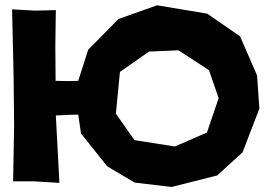

<svg xmlns="http://www.w3.org/2000/svg" viewBox="-20 -699 1017 737"><path d="M551.8 -501 665 -505.9 782.2 -429.7 819.3 -322.3 774.4 -190.4 651.4 -136.7 496.1 -161.1 424.8 -262.7 440.4 -422.9ZM583 -678.7 434.6 -626 318.4 -507.8 280.3 -388.7 242.2 -387.7 193.4 -388.7 192.4 -524.4 194.3 -660.2 115.2 -658.2 26.4 -663.1 32.2 -407.2 34.2 -213.9 30.3 -2.9H110.4L208 2.9L194.3 -255.9L261.7 -258.8H280.3L291 -186.5L391.6 -60.5L497.1 2L638.7 18.6L813.5 -25.4L911.1 -114.3L975.6 -282.2L966.8 -409.2L901.4 -559.6L775.4 -646.5Z"/></svg>

Font: MaokenAssortedSans-TC
Style: Regular
Weight: 500
Version: Version 0.83